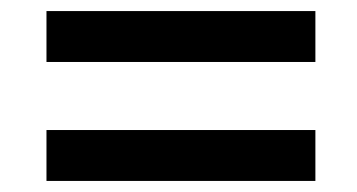

<svg xmlns="http://www.w3.org/2000/svg" viewBox="-20 -523 646 347"><path d="M550 -288H64V-196H550ZM550 -503H64V-411H550Z"/></svg>

Font: Bluebird
Style: LiExt
Weight: 300
Designer: Jasper
Foundry: Cannot Into Space Fonts
Version: Version 0.98